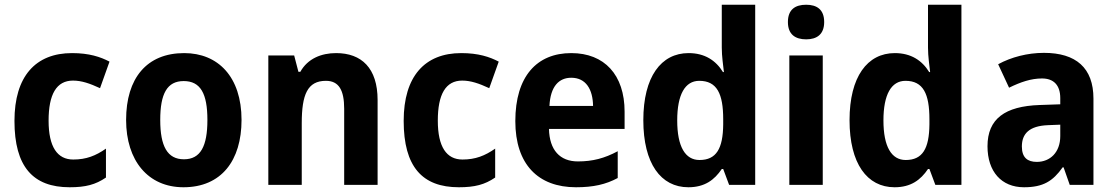

<svg xmlns="http://www.w3.org/2000/svg" viewBox="-20 -780 4702 810"><path d="M274 10C341 10 383 -1 427 -31V-153C384 -123 344 -107 289 -107C222 -107 185 -160 185 -271C185 -382 218 -440 288 -440C324 -440 359 -428 402 -408L442 -520C404 -540 356 -556 284 -556C130 -556 41 -458 41 -270C41 -77 119 10 274 10Z M999 -274C999 -456 900 -556 757 -556C599 -556 512 -450 512 -274C512 -102 605 10 754 10C914 10 999 -103 999 -274ZM656 -274C656 -385 685 -438 755 -438C826 -438 855 -385 855 -274C855 -163 826 -108 756 -108C686 -108 656 -163 656 -274Z M1398 -556C1336 -556 1278 -533 1247 -477H1239L1221 -546H1112V0H1253V-260C1253 -381 1277 -439 1355 -439C1410 -439 1432 -399 1432 -321V0H1573V-358C1573 -493 1505 -556 1398 -556Z M1916 10C1983 10 2025 -1 2069 -31V-153C2026 -123 1986 -107 1931 -107C1864 -107 1827 -160 1827 -271C1827 -382 1860 -440 1930 -440C1966 -440 2001 -428 2044 -408L2084 -520C2046 -540 1998 -556 1926 -556C1772 -556 1683 -458 1683 -270C1683 -77 1761 10 1916 10Z M2390 -556C2245 -556 2154 -458 2154 -269C2154 -87 2250 10 2410 10C2483 10 2536 -2 2586 -29V-142C2530 -112 2480 -99 2418 -99C2342 -99 2298 -147 2296 -236H2615V-309C2615 -464 2530 -556 2390 -556ZM2390 -452C2452 -452 2481 -403 2482 -333H2298C2302 -417 2339 -452 2390 -452Z M2884 10C2953 10 2994 -21 3025 -67H3031L3056 0H3166V-760H3025V-579C3025 -542 3031 -504 3034 -476H3030C3000 -525 2953 -556 2885 -556C2769 -556 2694 -456 2694 -273C2694 -90 2768 10 2884 10ZM2931 -105C2871 -105 2837 -161 2837 -272C2837 -381 2870 -439 2930 -439C3005 -439 3031 -384 3031 -277V-255C3030 -153 3002 -105 2931 -105Z M3381 -760C3335 -760 3304 -740 3304 -687C3304 -635 3335 -614 3381 -614C3426 -614 3457 -635 3457 -687C3457 -740 3426 -760 3381 -760ZM3451 -546H3310V0H3451Z M3754 10C3823 10 3864 -21 3895 -67H3901L3926 0H4036V-760H3895V-579C3895 -542 3901 -504 3904 -476H3900C3870 -525 3823 -556 3755 -556C3639 -556 3564 -456 3564 -273C3564 -90 3638 10 3754 10ZM3801 -105C3741 -105 3707 -161 3707 -272C3707 -381 3740 -439 3800 -439C3875 -439 3901 -384 3901 -277V-255C3900 -153 3872 -105 3801 -105Z M4384 -557C4315 -557 4246 -539 4191 -509L4237 -410C4286 -434 4330 -449 4376 -449C4425 -449 4453 -421 4453 -366V-340L4366 -337C4220 -332 4146 -279 4146 -163C4146 -56 4205 10 4300 10C4381 10 4422 -16 4463 -74H4467L4493 0H4593V-364C4593 -494 4519 -557 4384 -557ZM4402 -252 4453 -254V-206C4453 -137 4410 -97 4354 -97C4315 -97 4291 -115 4291 -162C4291 -215 4321 -249 4402 -252Z"/></svg>

Font: Noto Sans Gurmukhi SemiCondensed
Style: Bold
Weight: 700
Width: 4
Designer: Jelle Bosma - Monotype Design Team
Foundry: Monotype Imaging Inc.
Version: Version 2.004